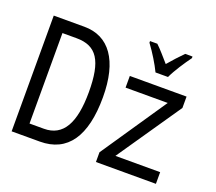

<svg xmlns="http://www.w3.org/2000/svg" viewBox="-126 -940 1253 1113"><g transform="rotate(20 500.0 -383.0)"><path d="M712 -606H789C810 -652 852 -715 882 -756V-766H837C803 -731 785 -712 751 -672C721 -706 690 -743 665 -766H620V-756C655 -709 691 -650 712 -606ZM45 0H219C389 0 475 -125 475 -366C475 -593 387 -714 234 -714H45ZM216 -78H127V-636H214C339 -636 388 -560 388 -366C388 -176 334 -78 216 -78ZM565 0H935V-72H659L929 -466V-536H579V-464H839L565 -60Z"/></g></svg>

Font: Noto Sans Mono ExtraCondensed
Style: Regular
Weight: 400
Width: 2
Designer: Monotype Design Team
Foundry: Monotype Imaging Inc.
Version: Version 2.014